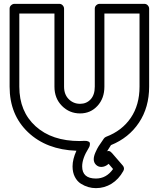

<svg xmlns="http://www.w3.org/2000/svg" viewBox="-20 -746 793 995"><path d="M29.8 -296.9V-701.2Q29.8 -711.9 37.8 -719Q45.9 -726.1 55.2 -726.1H287.1Q297.9 -726.1 304.9 -718.3Q312 -710.4 312 -701.2V-296.9Q312 -256.3 336.2 -232.2Q360.4 -208 395 -208Q428.2 -208 449.7 -231.2Q471.2 -254.4 471.2 -296.9V-701.2Q471.2 -711.9 479 -719Q486.8 -726.1 496.1 -726.1H728Q738.8 -726.1 745.8 -718.3Q752.9 -710.4 752.9 -701.2V-296.9Q752.9 -189.9 700.4 -110.8Q647.9 -31.7 555.2 5.9Q551.8 11.2 543.9 23.7Q536.1 36.1 533.2 41Q534.2 39.6 536.1 37.6Q538.1 35.6 545.4 36.9Q552.7 38.1 561 47.9L616.2 111.8Q627.4 125 619.1 140.1Q595.2 183.1 558.1 206.1Q521 229 477.1 229Q457 229 437.5 223.4Q418 217.8 398.9 205.8Q379.9 193.8 367.9 170.7Q356 147.5 356 116.2Q356 79.6 376 35.2Q220.7 29.8 125.2 -60.8Q29.8 -151.4 29.8 -296.9ZM80.1 -296.9Q80.1 -168 164.6 -91.6Q249 -15.1 393.1 -15.1L417 -16.1Q430.7 -16.6 438 -12.9Q445.3 -9.3 445.8 -3.7Q446.3 2 445.1 7.8Q443.8 13.7 441.4 17.6L439 22Q405.8 75.2 405.8 116.2Q405.8 179.2 477.1 179.2Q531.2 179.2 565.9 129.9L543 103Q524.9 119.1 504.9 119.1Q488.8 119.1 477.3 107.7Q465.8 96.2 465.8 79.1Q465.8 63.5 474.9 43.2Q483.9 22.9 491 12Q498 1 518.1 -27.8Q522.5 -34.2 529.8 -37.1Q612.3 -68.4 657.7 -135.3Q703.1 -202.1 703.1 -296.9V-675.8H521V-296.9Q521 -236.3 485.1 -197.3Q449.2 -158.2 395 -158.2Q339.8 -158.2 301 -197.3Q262.2 -236.3 262.2 -296.9V-675.8H80.1Z"/></svg>

Font: Trueno Black Outline
Style: Regular
Weight: 900
Width: 6
Designer: Julieta Ulanovsky
Foundry: Julieta Ulanovsky
Version: Version 3.001b | FøM Fix